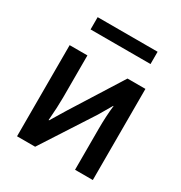

<svg xmlns="http://www.w3.org/2000/svg" viewBox="-175 -878 950 1005"><g transform="rotate(30 300.0 -375.5)"><path d="M125 -676.8V-751H487.3V-676.8ZM71.3 0V-550.8H178.7V-295.9Q178.7 -240.2 171.9 -156.2H174.8L230.5 -248L420.9 -550.8H529.3V0H421.9V-247.1Q421.9 -324.2 429.7 -389.6H427.7L380.9 -309.6L180.7 0Z"/></g></svg>

Font: Gothic A1 SemiBold
Style: Regular
Weight: 600
Version: Version 2.50